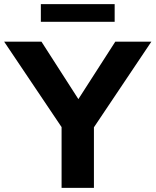

<svg xmlns="http://www.w3.org/2000/svg" viewBox="-54 -906 750 926"><path d="M243 0V-293L-34 -705H146L324 -428L502 -705H676L399 -292V0ZM143 -801V-886H499V-801Z"/></svg>

Font: Mulish ExtraBold
Style: Regular
Weight: 800
Designer: Vernon Adams
Foundry: Vernon Adams
Version: Version 3.603; ttfautohint (v1.8.3)